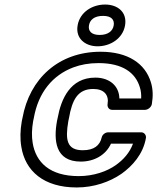

<svg xmlns="http://www.w3.org/2000/svg" viewBox="-20 -791 693 846"><path d="M231 -257C216 -173 223 -79 336 -79C394 -79 446 -107 469 -158H566C551 -117 523 -87 491 -64C452 -36 393 -15 327 -15C199 -15 138 -76 124 -161C119 -191 120 -222 126 -257L129 -271C149 -385 213 -460 303 -494C335 -506 372 -513 414 -513C521 -513 577 -470 596 -407C601 -392 603 -374 602 -357H506C505 -413 462 -449 400 -449C289 -449 249 -354 234 -271ZM79 -271 76 -257C69 -217 68 -179 74 -144C91 -38 172 35 318 35C395 35 464 10 515 -25C563 -59 611 -112 623 -183C625 -194 617 -208 602 -208H457C445 -208 431 -199 428 -185C420 -150 394 -129 345 -129C274 -129 267 -175 281 -257L284 -271C298 -352 323 -399 391 -399C439 -399 461 -372 454 -332C452 -321 459 -307 474 -307H619C630 -307 646 -317 649 -332C655 -367 654 -399 645 -428C620 -511 544 -563 423 -563C238 -563 110 -444 79 -271ZM419 -637C382 -637 368 -655 372 -679C376 -704 396 -721 434 -721C472 -721 485 -703 481 -679C477 -655 457 -637 419 -637ZM410 -587C466 -587 521 -621 531 -679C541 -737 499 -771 443 -771C387 -771 332 -738 322 -679C312 -622 355 -587 410 -587Z"/></svg>

Font: Asimov
Style: WidOuIt
Weight: 500
Designer: Google
Version: Version 2.000980; 2014